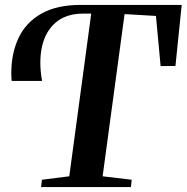

<svg xmlns="http://www.w3.org/2000/svg" viewBox="-20 -763 761 783"><path d="M147.5 0 151 -30 262.5 -44 352 -707.5H318Q249 -707 207.2 -671.2Q165.5 -635.5 151.5 -573.8Q137.5 -512 151.5 -433H27.5Q27 -440 26.5 -448Q26 -456 26 -463.5Q26 -545.5 55.8 -608.5Q85.5 -671.5 148.5 -707.2Q211.5 -743 309.5 -743H721L695.5 -494L635 -493.5L616 -698L488 -705.5L398.5 -44L517 -30L514 0Z"/></svg>

Font: Merriweather 96pt SemiBold
Style: Italic
Weight: 600
Italic angle: -7.8°
Version: Version 2.101